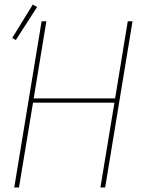

<svg xmlns="http://www.w3.org/2000/svg" viewBox="-20 -829 640 849"><path d="M43 0 164 -735H185L129 -394H489L545 -735H566L445 0H424L486 -375H126L64 0ZM50 -652 34 -661 125 -809 144 -798Z"/></svg>

Font: Iosevka SS04 Thin Extended
Style: Italic
Weight: 100
Width: 7
Italic angle: -9°
Monospace: yes
Designer: Belleve Invis
Foundry: Belleve Invis
Version: Version 19.0.0; ttfautohint (v1.8.4)